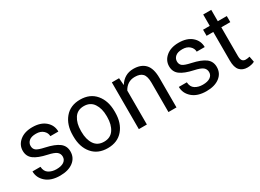

<svg xmlns="http://www.w3.org/2000/svg" viewBox="-27 -1263 2547 1879"><g transform="rotate(-30 1246.5 -323.5)"><path d="M379.4 -139.6Q379.4 -172.9 355 -193.6Q330.6 -214.4 259.8 -229.5Q162.1 -250.5 115 -285.6Q67.9 -320.8 67.9 -383.8Q67.9 -449.2 121.1 -493.7Q174.3 -538.1 263.2 -538.1Q356.9 -538.1 410.6 -491.5Q464.4 -444.8 464.4 -373.5H374Q374 -409.7 344.2 -437.3Q314.5 -464.8 263.2 -464.8Q209.5 -464.8 183.8 -442.1Q158.2 -419.4 158.2 -386.7Q158.2 -354 180.2 -336.2Q202.1 -318.4 273.4 -303.2Q374.5 -281.2 422.1 -245.1Q469.7 -209 469.7 -146Q469.7 -74.7 414.3 -32.5Q358.9 9.8 265.6 9.8Q163.6 9.8 106.7 -40.3Q49.8 -90.3 49.8 -162.1H140.1Q143.1 -108.9 179.2 -85.9Q215.3 -63 265.6 -63Q320.3 -63 349.9 -83.7Q379.4 -104.5 379.4 -139.6Z M567.9 -269.5Q567.9 -389.2 630.4 -463.6Q692.9 -538.1 803.2 -538.1Q914.6 -538.1 977.3 -463.6Q1040 -389.2 1040 -269.5V-257.8Q1040 -137.7 977.5 -64Q915 9.8 804.2 9.8Q692.9 9.8 630.4 -64Q567.9 -137.7 567.9 -257.8ZM658.7 -257.8Q658.7 -171.4 694.8 -117.2Q731 -63 804.2 -63Q876.5 -63 913.1 -117.4Q949.7 -171.9 949.7 -257.8V-269.5Q949.7 -354.5 912.8 -409.7Q876 -464.8 803.2 -464.8Q731 -464.8 694.8 -409.7Q658.7 -354.5 658.7 -269.5Z M1239.7 -528.3 1246.1 -449.2 1247.6 -448.7Q1273.4 -491.2 1313.2 -514.6Q1353 -538.1 1405.3 -538.1Q1491.7 -538.1 1537.6 -489.3Q1583.5 -440.4 1583.5 -333.5V0H1492.7V-331.5Q1492.7 -404.3 1465.1 -433.6Q1437.5 -462.9 1378.4 -462.9Q1334 -462.9 1301.5 -441.9Q1269 -420.9 1249 -383.3V0H1158.2V-528.3Z M2033.2 -139.6Q2033.2 -172.9 2008.8 -193.6Q1984.4 -214.4 1913.6 -229.5Q1815.9 -250.5 1768.8 -285.6Q1721.7 -320.8 1721.7 -383.8Q1721.7 -449.2 1774.9 -493.7Q1828.1 -538.1 1917 -538.1Q2010.7 -538.1 2064.5 -491.5Q2118.2 -444.8 2118.2 -373.5H2027.8Q2027.8 -409.7 1998 -437.3Q1968.3 -464.8 1917 -464.8Q1863.3 -464.8 1837.6 -442.1Q1812 -419.4 1812 -386.7Q1812 -354 1834 -336.2Q1856 -318.4 1927.2 -303.2Q2028.3 -281.2 2075.9 -245.1Q2123.5 -209 2123.5 -146Q2123.5 -74.7 2068.1 -32.5Q2012.7 9.8 1919.4 9.8Q1817.4 9.8 1760.5 -40.3Q1703.6 -90.3 1703.6 -162.1H1793.9Q1796.9 -108.9 1833 -85.9Q1869.1 -63 1919.4 -63Q1974.1 -63 2003.7 -83.7Q2033.2 -104.5 2033.2 -139.6Z M2355.5 -656.7V-528.3H2457V-459.5H2355.5V-136.2Q2355.5 -97.2 2368.7 -81.8Q2381.8 -66.4 2404.8 -66.4Q2416.5 -66.4 2428.5 -68.1Q2440.4 -69.8 2450.7 -72.8L2462.9 -8.8Q2450.2 -0.5 2427.5 4.6Q2404.8 9.8 2382.3 9.8Q2327.1 9.8 2295.9 -24.7Q2264.6 -59.1 2264.6 -136.2V-459.5H2189V-528.3H2264.6V-656.7Z"/></g></svg>

Font: Roboto Web
Style: Regular
Weight: 400
Designer: Google
Version: Version 1.200310; 2013